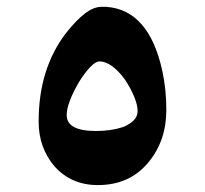

<svg xmlns="http://www.w3.org/2000/svg" viewBox="-20 -513 597 558"><path d="M379.9 -189.9Q379.9 -208.5 369.6 -232.9Q359.4 -257.3 342.8 -282.2Q324.2 -307.6 305.4 -321Q286.6 -334.5 269.5 -334.5Q257.8 -334.5 242.2 -318.1Q226.6 -301.8 210 -275.4Q192.9 -246.1 183.3 -221.2Q173.8 -196.3 173.8 -178.7Q173.8 -132.3 258.8 -132.3Q303.2 -132.3 338.4 -144Q357.9 -152.3 368.9 -163.6Q379.9 -174.8 379.9 -189.9ZM463.4 -193.8Q463.4 -103.5 411.1 -41Q356.9 24.9 264.2 24.9Q187 24.9 138.2 -29.8Q115.7 -56.2 104 -88.6Q92.3 -121.1 92.3 -159.7Q92.3 -237.3 112.3 -301.3Q132.3 -365.2 171.9 -417Q201.2 -454.1 226.6 -473.6Q252 -493.2 275.4 -493.2H288.6Q413.6 -484.4 452.1 -305.2Q463.4 -252 463.4 -193.8Z"/></svg>

Font: XB Khoramshahr
Style: Bold
Weight: 700
Designer: Behnam
Foundry: Irmug
Version: Version 8.005 2009